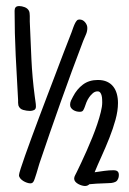

<svg xmlns="http://www.w3.org/2000/svg" viewBox="-20 -659 430 642"><path d="M100.1 -302.7Q100.1 -293.9 93.8 -291Q87.4 -288.1 80.6 -288.1Q69.3 -288.1 57.4 -291.5Q45.4 -294.9 41.5 -306.6Q40.5 -311 40.5 -315.4Q40.5 -319.8 40.5 -324.2Q36.1 -399.4 32.5 -473.6Q28.8 -547.9 28.8 -623Q28.8 -630.4 32.2 -634.5Q35.6 -638.7 44.4 -638.7Q52.7 -638.7 62.5 -635Q72.3 -631.3 76.7 -623Q78.1 -620.6 78.9 -615.7Q79.6 -610.8 79.6 -605.7Q79.6 -600.6 79.6 -595.5Q79.6 -590.3 79.6 -586.9Q82 -524.4 85 -461.9Q87.9 -399.4 96.2 -336.9Q97.2 -328.1 98.6 -319.6Q100.1 -311 100.1 -302.7ZM272 -565.4Q272 -554.2 267.3 -543.5Q262.7 -532.7 258.3 -522.5Q219.2 -419.9 182.9 -317.6Q146.5 -215.3 111.8 -112.3Q110.4 -107.9 107.7 -98.6Q105 -89.4 102.1 -79.6Q99.1 -69.8 96.2 -61.5Q93.3 -53.2 91.3 -50.8Q87.9 -45.9 81.5 -45.9Q76.7 -45.9 70.1 -48.1Q63.5 -50.3 57.6 -54Q51.8 -57.6 47.6 -62.7Q43.5 -67.9 43.5 -73.2Q43.5 -77.6 49.1 -95.2Q54.7 -112.8 64.2 -139.6Q73.7 -166.5 85.9 -199.7Q98.1 -232.9 111.3 -268.1Q124.5 -303.2 137.7 -337.9Q150.9 -372.6 162.1 -401.9Q173.3 -431.2 181.6 -453.4Q189.9 -475.6 193.8 -485.4L219.2 -550.8Q222.2 -559.1 225.1 -567.4Q228 -575.7 231.9 -583Q234.4 -587.4 237.3 -590.6Q240.2 -593.8 245.6 -593.8Q256.8 -593.8 264.4 -584.7Q272 -575.7 272 -565.4ZM377.4 -74.2Q377.4 -64.9 373.5 -58.6Q371.1 -53.2 365 -50.5Q358.9 -47.9 351.8 -47.1Q344.7 -46.4 337.6 -46.4Q330.6 -46.4 325.7 -45.9Q314 -45.9 302.2 -44.9Q290.5 -43.9 278.8 -43Q272.9 -37.1 264.2 -37.1Q259.8 -37.1 253.7 -38.8Q247.6 -40.5 241.7 -43.7Q235.8 -46.9 231.9 -51.5Q228 -56.2 228 -61.5Q228 -67.4 231.2 -73Q234.4 -78.6 236.8 -84Q242.7 -96.2 251.5 -114.7Q260.3 -133.3 269.8 -154.8Q279.3 -176.3 288.6 -199.2Q297.9 -222.2 305.2 -243.9Q312.5 -265.6 317.1 -284.4Q321.8 -303.2 321.8 -316.4Q321.8 -320.8 321.5 -327.1Q321.3 -333.5 319.8 -339.4Q318.4 -345.2 315.2 -349.4Q312 -353.5 306.2 -353.5Q297.9 -353.5 290.8 -347.7Q283.7 -341.8 278.1 -333.7Q272.5 -325.7 268.8 -316.4Q265.1 -307.1 263.2 -300.8Q260.7 -293.9 257.8 -289.6Q254.9 -285.2 246.6 -285.2Q241.2 -285.2 235.6 -286.6Q230 -288.1 225.3 -291Q220.7 -293.9 217.5 -298.3Q214.4 -302.7 214.4 -308.6Q214.4 -315.9 217.3 -322.5Q220.2 -329.1 224.1 -335.9Q236.8 -360.8 257.3 -376.2Q277.8 -391.6 307.1 -391.6Q325.2 -391.6 337.9 -385.7Q350.6 -379.9 358.6 -369.6Q366.7 -359.4 370.6 -345.2Q374.5 -331.1 374.5 -314.5Q374.5 -288.6 366.2 -258.5Q357.9 -228.5 345.7 -197.8Q333.5 -167 320.1 -137.5Q306.6 -107.9 296.4 -83Q312.5 -85.4 328.6 -87.6Q344.7 -89.8 360.8 -89.8Q368.2 -89.8 372.8 -86.2Q377.4 -82.5 377.4 -74.2Z"/></svg>

Font: Just Another Hand
Style: Regular
Weight: 400
Designer: Astigmatic (AOETI)
Foundry: Astigmatic (AOETI)
Version: Version 1.000